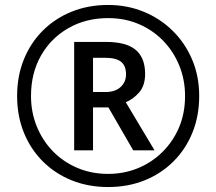

<svg xmlns="http://www.w3.org/2000/svg" viewBox="-20 -744 872 774"><path d="M416 10Q336 10 269 -17Q202 -44 152.5 -93.5Q103 -143 76 -210Q49 -277 49 -357Q49 -437 76 -504Q103 -571 152.5 -620.5Q202 -670 269 -697Q336 -724 416 -724Q492 -724 558.5 -697Q625 -670 675.5 -620.5Q726 -571 754.5 -504Q783 -437 783 -357Q783 -277 756 -210Q729 -143 679.5 -93.5Q630 -44 563 -17Q496 10 416 10ZM416 -43Q480 -43 536 -66Q592 -89 635 -131.5Q678 -174 702 -231Q726 -288 726 -357Q726 -422 703 -479Q680 -536 638.5 -579Q597 -622 540.5 -646.5Q484 -671 416 -671Q326 -671 255.5 -630.5Q185 -590 145 -519.5Q105 -449 105 -357Q105 -292 128 -235Q151 -178 192.5 -135Q234 -92 291 -67.5Q348 -43 416 -43ZM279 -138V-575H407Q489 -575 527 -543Q565 -511 565 -446Q565 -399 541 -371.5Q517 -344 487 -332L603 -138H517L417 -311H355V-138ZM405 -373Q444 -373 466 -393Q488 -413 488 -444Q488 -479 468 -495Q448 -511 404 -511H355V-373Z"/></svg>

Font: Noto Sans Yi
Style: Regular
Weight: 400
Designer: Monotype Design Team
Foundry: Monotype Imaging Inc.
Version: Version 2.002; ttfautohint (v1.8.4.7-5d5b)